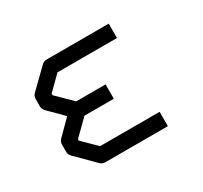

<svg xmlns="http://www.w3.org/2000/svg" viewBox="-98 -615 737 696"><g transform="rotate(-30 270.0 -266.5)"><path d="M424 -52H162Q150 -52 141 -61L67 -135Q58 -144 58 -156V-186Q58 -198 67 -207L126 -266L67 -325Q58 -334 58 -346V-377Q58 -389 67 -398L141 -470Q152 -481 162 -481H424V-421H175L118 -365V-358L181 -296H304V-236H181L118 -174V-168L175 -112H424Z"/></g></svg>

Font: 3270 Nerd Font Mono
Style: Regular
Weight: 400
Monospace: yes
Version: Version 3.0.1;Nerd Fonts 3.0.0